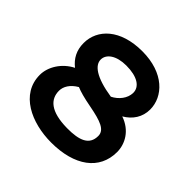

<svg xmlns="http://www.w3.org/2000/svg" viewBox="-170 -828 1006 1006"><g transform="rotate(45 333.0 -325.0)"><path d="M46.4 -195.3C46.4 -53.2 192.4 13.7 339.4 13.7C511.7 13.7 619.1 -64.5 619.1 -195.3C619.1 -255.4 584.5 -319.8 505.9 -346.7C554.7 -375 584 -419.9 584 -475.6C584 -570.3 500.5 -662.6 338.9 -662.6C176.3 -662.6 90.8 -577.1 90.8 -475.6C90.8 -420.9 112.8 -381.8 150.9 -351.6C86.4 -319.3 46.4 -254.9 46.4 -195.3ZM215.3 -477.5C215.3 -518.1 258.8 -550.3 332.5 -550.3C414.6 -550.3 460.4 -520 459.5 -473.6C458.5 -433.6 429.7 -397 390.6 -377.4C263.2 -397 215.3 -436.5 215.3 -477.5ZM176.3 -207.5C176.3 -238.3 195.3 -271 236.8 -294.9C261.2 -284.7 293.5 -275.4 350.6 -264.6C441.9 -247.1 489.7 -230 489.7 -185.1C489.7 -119.1 436.5 -97.7 344.7 -98.6C221.2 -100.1 176.3 -145 176.3 -207.5Z"/></g></svg>

Font: HammersmithOne
Style: Regular
Weight: 400
Designer: Nicole Fally
Foundry: Nicole Fally
Version: Version 1.003